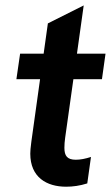

<svg xmlns="http://www.w3.org/2000/svg" viewBox="-20 -696 420 726"><path d="M230 10C255 10 282 6.5 310 -2.5L324 -102.5C302 -95.5 284 -92 266.5 -92C234 -92 223.5 -107 223.5 -137C223.5 -149.5 224.5 -162 226.5 -176L257.5 -396.5H365.5L379 -493H271L296.5 -675.5L161 -607.5L145 -493H56L42 -396.5H131.5L98.5 -160C95.5 -136.5 94.5 -125.5 94.5 -115C94.5 -25.5 156.5 10 230 10Z"/></svg>

Font: HK Grotesk
Style: Bold Italic
Weight: 700
Italic angle: -16°
Designer: Alfredo Marco Pradil
Foundry: Hanken Design Co.
Version: Version 3.001;FEAKit 1.0